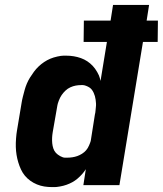

<svg xmlns="http://www.w3.org/2000/svg" viewBox="-20 -755 664 783"><path d="M193 8Q176 8 160.5 5.5Q145 3 130.5 -3Q116 -9 103.5 -18Q91 -27 81.5 -38.5Q72 -50 65.5 -64Q59 -78 54.5 -93Q50 -108 47.5 -123.5Q45 -139 44.5 -155.5Q44 -172 45.5 -191Q47 -210 49 -221L68 -335Q70 -348 73.5 -361.5Q77 -375 80.5 -388Q84 -401 89.5 -414Q95 -427 102.5 -439Q110 -451 118.5 -462.5Q127 -474 137.5 -484Q148 -494 160 -502Q172 -510 185 -515.5Q198 -521 214 -524.5Q230 -528 239 -528H250Q266 -528 281 -525.5Q296 -523 310 -518Q324 -513 336 -505Q348 -497 358 -486.5Q368 -476 376.5 -461Q385 -446 387 -437L390 -425L416 -584H321L322 -671H431L441 -735H588L578 -671H624L623 -584H563L467 0H320L330 -65Q323 -54 314.5 -44.5Q306 -35 296 -26.5Q286 -18 275 -12Q264 -6 251.5 -1.5Q239 3 224.5 5.5Q210 8 203 8ZM245 -112H254Q264 -112 274.5 -113.5Q285 -115 295 -118.5Q305 -122 314.5 -128Q324 -134 331 -142Q338 -150 343 -161.5Q348 -173 350 -180L367 -288Q369 -295 369.5 -303Q370 -311 371 -318.5Q372 -326 371.5 -333.5Q371 -341 370 -348.5Q369 -356 367 -363Q365 -370 362 -376.5Q359 -383 355 -388.5Q351 -394 345 -398Q339 -402 331 -405Q323 -408 318 -408H311Q300 -408 289 -406Q278 -404 267 -399Q256 -394 247 -385.5Q238 -377 231.5 -367.5Q225 -358 220 -345Q215 -332 214 -325L195 -216Q193 -204 192.5 -193Q192 -182 193 -171Q194 -160 197.5 -149.5Q201 -139 208 -131.5Q215 -124 226 -118Q237 -112 245 -112Z"/></svg>

Font: Iosevka Aile Heavy Oblique
Style: Regular
Weight: 900
Italic angle: -9°
Designer: Belleve Invis
Foundry: Belleve Invis
Version: Version 31.1.0; ttfautohint (v1.8.4)